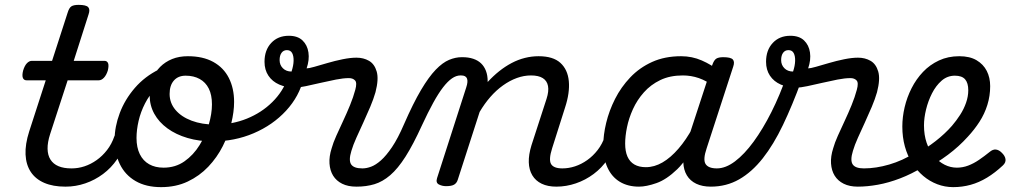

<svg xmlns="http://www.w3.org/2000/svg" viewBox="-20 -750 4152 789"><path d="M248 17Q198 17 162 1.5Q126 -14 106.5 -43.5Q87 -73 85 -115Q83 -157 100 -210L168 -420H89Q78 -420 74 -430Q70 -440 75 -460Q81 -480 90.5 -490Q100 -500 111 -500H194L258 -698Q264 -718 273.5 -724Q283 -730 303 -730Q334 -730 342.5 -720.5Q351 -711 344 -691L283 -500H409Q420 -500 424 -490.5Q428 -481 423 -460Q417 -441 407 -430.5Q397 -420 386 -420H258L186 -199Q175 -165 175.5 -138.5Q176 -112 187.5 -94Q199 -76 220.5 -67Q242 -58 273 -58Q287 -58 292.5 -46.5Q298 -35 295.5 -20.5Q293 -6 281 5.5Q269 17 248 17Z M250 17Q236 17 230 5.5Q224 -6 227 -20.5Q230 -35 242 -46.5Q254 -58 275 -58Q301 -58 327 -66.5Q353 -75 377 -92Q401 -109 420 -133.5Q439 -158 450 -190Q455 -205 467 -205.5Q479 -206 488.5 -196.5Q498 -187 495 -173Q485 -130 461 -95Q437 -60 403.5 -35Q370 -10 330.5 3.5Q291 17 250 17Z M642 19Q580 19 537 -6Q494 -31 472.5 -75.5Q451 -120 451 -176Q451 -229 472 -285Q493 -341 534 -388.5Q575 -436 634 -465Q693 -494 769 -494Q788 -494 791 -483Q794 -472 787 -461Q780 -450 767 -450Q721 -450 684.5 -433Q648 -416 621 -388Q594 -360 576 -325Q558 -290 549.5 -253Q541 -216 541 -183Q541 -144 554.5 -116.5Q568 -89 593 -75Q618 -61 652 -61Q701 -61 738 -87Q775 -113 800 -153.5Q825 -194 838 -238.5Q851 -283 851 -321Q851 -360 838 -386Q825 -412 800.5 -425.5Q776 -439 743 -439Q724 -439 716 -451Q708 -463 710 -479Q712 -495 722.5 -507Q733 -519 752 -519Q814 -519 856.5 -495.5Q899 -472 920.5 -429.5Q942 -387 942 -331Q942 -291 930.5 -243.5Q919 -196 895.5 -149.5Q872 -103 836 -65Q800 -27 751.5 -4Q703 19 642 19Z M854 -169Q798 -169 750.5 -183Q703 -197 668 -222.5Q633 -248 614 -282.5Q595 -317 595 -358Q595 -394 606 -424Q617 -454 638 -475Q659 -496 687.5 -507.5Q716 -519 752 -519Q771 -519 779 -507Q787 -495 785 -479Q783 -463 772.5 -451Q762 -439 743 -439Q712 -439 694.5 -419Q677 -399 677 -364Q677 -327 701 -298.5Q725 -270 767.5 -254Q810 -238 865 -238Q934 -238 994.5 -262.5Q1055 -287 1099 -330.5Q1143 -374 1162 -429Q1168 -447 1186 -453Q1204 -459 1218.5 -453.5Q1233 -448 1228 -429Q1210 -354 1155.5 -295Q1101 -236 1022.5 -202.5Q944 -169 854 -169Z M1444 17Q1410 17 1386 5Q1362 -7 1349 -28Q1336 -49 1334 -78Q1332 -107 1343 -141Q1349 -163 1362 -192Q1375 -221 1390 -253Q1405 -285 1418.5 -318Q1432 -351 1440 -381Q1448 -410 1439 -419.5Q1430 -429 1414 -429Q1391 -429 1360.5 -423Q1330 -417 1297.5 -409.5Q1265 -402 1237 -396Q1209 -390 1192 -390Q1156 -390 1127.5 -402.5Q1099 -415 1083 -439Q1067 -463 1067 -496Q1067 -544 1094.5 -573.5Q1122 -603 1167 -603Q1203 -603 1223 -584Q1243 -565 1247.5 -534.5Q1252 -504 1240 -469Q1249 -469 1272 -475.5Q1295 -482 1325.5 -491Q1356 -500 1388 -506.5Q1420 -513 1445 -513Q1474 -513 1496.5 -500Q1519 -487 1528 -456Q1537 -425 1523 -371Q1515 -343 1501.5 -311Q1488 -279 1473 -246.5Q1458 -214 1444.5 -184Q1431 -154 1424 -130Q1412 -91 1423 -74.5Q1434 -58 1469 -58Q1483 -58 1489 -46.5Q1495 -35 1492 -20.5Q1489 -6 1477 5.5Q1465 17 1444 17ZM1178 -456Q1186 -480 1186.5 -500Q1187 -520 1180.5 -532Q1174 -544 1159 -544Q1145 -544 1137 -533Q1129 -522 1129 -503Q1129 -483 1142.5 -469.5Q1156 -456 1178 -456Z M1446 17Q1437 17 1434.5 5.5Q1432 -6 1436 -20.5Q1440 -35 1449 -46.5Q1458 -58 1470 -58Q1486 -58 1505 -65Q1524 -72 1545.5 -91Q1567 -110 1591 -145.5Q1615 -181 1640 -239Q1678 -326 1710 -380Q1742 -434 1770.5 -463.5Q1799 -493 1825.5 -504Q1852 -515 1877 -515Q1888 -515 1891 -503.5Q1894 -492 1892.5 -477.5Q1891 -463 1885.5 -451.5Q1880 -440 1872 -440Q1855 -440 1837.5 -428Q1820 -416 1801 -391.5Q1782 -367 1760.5 -328Q1739 -289 1714 -235Q1678 -156 1646.5 -106.5Q1615 -57 1583.5 -30Q1552 -3 1518.5 7Q1485 17 1446 17Z M2266 17Q2231 17 2206 5Q2181 -7 2167.5 -29.5Q2154 -52 2153 -83Q2152 -114 2164 -153L2226 -344Q2236 -375 2232 -396.5Q2228 -418 2210.5 -429Q2193 -440 2162 -440Q2133 -440 2104 -429.5Q2075 -419 2047 -399Q2019 -379 1995 -351.5Q1971 -324 1951 -290L1861 -11Q1857 2 1846.5 8.5Q1836 15 1813 15Q1797 15 1783.5 8Q1770 1 1776 -18L1896 -391Q1904 -415 1899 -427.5Q1894 -440 1875 -440Q1860 -440 1853.5 -451.5Q1847 -463 1847.5 -477.5Q1848 -492 1856.5 -503.5Q1865 -515 1880 -515Q1905 -515 1924.5 -508.5Q1944 -502 1957 -489.5Q1970 -477 1977 -458.5Q1984 -440 1984 -417V-413Q2007 -438 2031.5 -457.5Q2056 -477 2082.5 -491Q2109 -505 2137 -512Q2165 -519 2193 -519Q2253 -519 2283 -491.5Q2313 -464 2317.5 -416.5Q2322 -369 2302 -308L2249 -141Q2234 -94 2244.5 -76Q2255 -58 2291 -58Q2305 -58 2310.5 -46.5Q2316 -35 2313.5 -20.5Q2311 -6 2299 5.5Q2287 17 2266 17Z M2266 17Q2252 17 2246 5.5Q2240 -6 2243 -20.5Q2246 -35 2258 -46.5Q2270 -58 2291 -58Q2317 -58 2343 -66.5Q2369 -75 2393 -92Q2417 -109 2436 -133.5Q2455 -158 2466 -190Q2471 -205 2483 -205.5Q2495 -206 2504.5 -196.5Q2514 -187 2511 -173Q2501 -130 2477 -95Q2453 -60 2419.5 -35Q2386 -10 2346.5 3.5Q2307 17 2266 17Z M2606 17Q2560 17 2527 -3Q2494 -23 2476.5 -61Q2459 -99 2459 -151Q2459 -195 2471 -245Q2483 -295 2507.5 -343.5Q2532 -392 2570 -432Q2608 -472 2660 -495.5Q2712 -519 2779 -519Q2824 -519 2864 -501.5Q2904 -484 2936 -458L2924 -389Q2884 -418 2852 -429Q2820 -440 2786 -440Q2733 -440 2693.5 -421Q2654 -402 2626 -370.5Q2598 -339 2581 -301.5Q2564 -264 2556.5 -227Q2549 -190 2549 -160Q2549 -128 2558.5 -106.5Q2568 -85 2587 -74Q2606 -63 2634 -63Q2669 -63 2702.5 -82.5Q2736 -102 2768 -139Q2800 -176 2827 -226L2844 -179Q2807 -97 2763 -54.5Q2719 -12 2677.5 2.5Q2636 17 2606 17ZM2901 17Q2866 17 2841 5Q2816 -7 2802.5 -29.5Q2789 -52 2788 -83Q2787 -114 2799 -153L2907 -483Q2914 -503 2923.5 -509Q2933 -515 2952 -515Q2983 -515 2991.5 -505.5Q3000 -496 2993 -476L2884 -141Q2868 -94 2879.5 -76Q2891 -58 2926 -58Q2940 -58 2945.5 -46.5Q2951 -35 2948.5 -20.5Q2946 -6 2934 5.5Q2922 17 2901 17Z M2901 17Q2882 17 2876.5 5.5Q2871 -6 2876 -20.5Q2881 -35 2894 -46.5Q2907 -58 2926 -58Q2962 -58 3000.5 -87Q3039 -116 3077 -168Q3115 -220 3150 -289.5Q3185 -359 3213 -440Q3217 -451 3228 -453Q3239 -455 3251 -451Q3263 -447 3270 -438.5Q3277 -430 3273 -418Q3236 -317 3197.5 -236.5Q3159 -156 3114.5 -99.5Q3070 -43 3017.5 -13Q2965 17 2901 17Z M3505 17Q3471 17 3447 5Q3423 -7 3410 -28Q3397 -49 3395 -78Q3393 -107 3404 -141Q3410 -163 3423 -192Q3436 -221 3451 -253Q3466 -285 3479.5 -318Q3493 -351 3501 -381Q3509 -410 3500 -419.5Q3491 -429 3475 -429Q3452 -429 3421.5 -423Q3391 -417 3358.5 -409.5Q3326 -402 3298 -396Q3270 -390 3253 -390Q3217 -390 3188.5 -402.5Q3160 -415 3144 -439Q3128 -463 3128 -496Q3128 -544 3155.5 -573.5Q3183 -603 3228 -603Q3264 -603 3284 -584Q3304 -565 3308.5 -534.5Q3313 -504 3301 -469Q3310 -469 3333 -475.5Q3356 -482 3386.5 -491Q3417 -500 3449 -506.5Q3481 -513 3506 -513Q3535 -513 3557.5 -500Q3580 -487 3589 -456Q3598 -425 3584 -371Q3576 -343 3562.5 -311Q3549 -279 3534 -246.5Q3519 -214 3505.5 -184Q3492 -154 3485 -130Q3473 -91 3484 -74.5Q3495 -58 3530 -58Q3544 -58 3550 -46.5Q3556 -35 3553 -20.5Q3550 -6 3538 5.5Q3526 17 3505 17ZM3239 -456Q3247 -480 3247.5 -500Q3248 -520 3241.5 -532Q3235 -544 3220 -544Q3206 -544 3198 -533Q3190 -522 3190 -503Q3190 -483 3203.5 -469.5Q3217 -456 3239 -456Z M3505 17Q3486 17 3480.5 5.5Q3475 -6 3480 -20.5Q3485 -35 3498 -46.5Q3511 -58 3530 -58Q3580 -58 3634.5 -74Q3689 -90 3738 -121Q3749 -128 3759 -122.5Q3769 -117 3775 -105Q3781 -93 3781 -81Q3781 -69 3772 -63Q3726 -35 3679 -17Q3632 1 3588 9Q3544 17 3505 17Z M3742 -116Q3786 -140 3824.5 -170Q3863 -200 3892 -233Q3910 -254 3925.5 -278Q3941 -302 3950 -328Q3959 -354 3959 -379Q3959 -409 3946 -424Q3933 -439 3904 -439Q3873 -439 3849.5 -418.5Q3826 -398 3810 -366.5Q3794 -335 3785.5 -300Q3777 -265 3777 -235Q3777 -195 3788 -163Q3799 -131 3818.5 -108Q3838 -85 3862 -73Q3886 -61 3912 -61Q3936 -61 3958.5 -69.5Q3981 -78 4003 -93Q4025 -108 4046 -125Q4060 -137 4072.5 -135.5Q4085 -134 4096 -123Q4110 -110 4112 -96Q4114 -82 4101 -70Q4069 -40 4036 -20Q4003 0 3968.5 9.5Q3934 19 3897 19Q3863 19 3831.5 7Q3800 -5 3774 -27Q3748 -49 3728.5 -79.5Q3709 -110 3698.5 -148Q3688 -186 3688 -230Q3688 -269 3697.5 -309.5Q3707 -350 3726 -387.5Q3745 -425 3773 -454.5Q3801 -484 3838.5 -501.5Q3876 -519 3922 -519Q3965 -519 3993 -502.5Q4021 -486 4035 -458.5Q4049 -431 4049 -396Q4049 -356 4037.5 -319Q4026 -282 4005 -249.5Q3984 -217 3957 -188Q3921 -148 3875.5 -114Q3830 -80 3779 -54Z"/></svg>

Font: Playwrite RO
Style: Regular
Weight: 400
Designer: Veronika Burian, José Scaglione
Foundry: TypeTogether
Version: Version 1.002